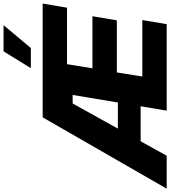

<svg xmlns="http://www.w3.org/2000/svg" viewBox="22 -1042 997 1126"><g transform="rotate(-90 521.0 -478.5)"><path d="M937.1 -956.7H783.4L684.7 -796.5H802.6ZM1039.4 -584.5 1063.6 -727.3H396.3L-22 0H171.2L256 -152.7H461.3L435.7 0H942.8L967 -142.8H635.7L659.8 -292.3H965.2L989.3 -435.4H683.9L708.1 -584.5ZM330.3 -286.2 477.6 -551.5H527.7L483.3 -286.2Z"/></g></svg>

Font: TID UI Extra Bold
Style: Italic
Weight: 800
Italic angle: -9.39999°
Designer: The TID Project Authors
Foundry: Bakken & Bæck
Version: Version 1.001;hotconv 1.0.109;makeotfexe 2.5.65596